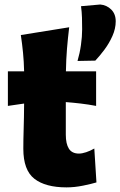

<svg xmlns="http://www.w3.org/2000/svg" viewBox="-20 -817 534 852"><path d="M275.5 14.5Q181.5 14.5 132.5 -23.8Q83.5 -62 83.5 -157Q83.5 -197.5 85 -244.5Q86.5 -291.5 87 -357.5L15 -347V-500.5H87Q86 -544.5 82.2 -582.8Q78.5 -621 72.5 -661.5L287 -696Q281 -646 277.2 -600.2Q273.5 -554.5 272.5 -500.5H406.5V-347Q372.5 -353.5 338.5 -357.5Q304.5 -361.5 272 -364V-219.5Q272 -178.5 285.8 -157Q299.5 -135.5 330.5 -135.5Q344 -135.5 362.2 -141.5Q380.5 -147.5 398.5 -158L408 -7.5Q386.5 -1 348.5 6.8Q310.5 14.5 275.5 14.5ZM324 -546.5Q334 -580.5 339.2 -617.2Q344.5 -654 344.5 -686.5Q344.5 -712.5 343.8 -738.2Q343 -764 339.5 -789.5L425 -797Q453.5 -794.5 473.5 -774.8Q493.5 -755 493.5 -722.5Q493.5 -690 478.8 -657Q464 -624 442.8 -595.8Q421.5 -567.5 403 -548Z"/></svg>

Font: Commissioner Flair ExtraBold
Style: Regular
Weight: 800
Designer: Kostas Bartsokas
Foundry: Kostas Bartsokas
Version: Version 1.000; ttfautohint (v1.8.3)